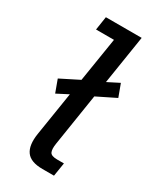

<svg xmlns="http://www.w3.org/2000/svg" viewBox="-156 -634 564 686"><g transform="rotate(30 126.0 -291.5)"><path d="M48.4 -256 29.5 -307.4 105.3 -345.6 134.4 -527.4H60.4L68.9 -583H216.6L185 -382.5L232.6 -406.7L251.6 -355.3L174.5 -317.2L140.9 -103.3Q136.9 -78.4 142.3 -67Q147.7 -55.6 172.8 -55.6H200.3L191.4 0H143.6Q94.8 0 76.8 -25.1Q58.8 -50.2 66.6 -100.1L95.2 -280.2Z"/></g></svg>

Font: Rokkitt SemiBold
Style: Italic
Weight: 600
Italic angle: -9°
Designer: Vernon Adams
Foundry: Vernon Adams
Version: Version 3.103